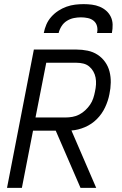

<svg xmlns="http://www.w3.org/2000/svg" viewBox="-20 -910 590 930"><path d="M370 0 250 -277H140L86 0H14L144 -670H350Q378 -670 404.5 -664.5Q431 -659 452.5 -645Q474 -631 489 -610Q504 -589 510.5 -563.5Q517 -538 516.5 -510Q516 -482 510 -454Q504 -422 489 -390Q474 -358 449 -333Q424 -308 391 -294Q358 -280 326 -278L446 0ZM152 -341H298Q314 -341 331 -344Q348 -347 363.5 -355Q379 -363 392.5 -375.5Q406 -388 416 -402.5Q426 -417 431.5 -433.5Q437 -450 440 -466Q444 -484 445 -501Q446 -518 443 -534Q440 -550 432 -564Q424 -578 412 -588Q400 -598 384 -602Q368 -606 351 -606H204ZM192 -750Q196 -771 204.5 -791Q213 -811 228 -828Q243 -845 262 -857.5Q281 -870 302 -877.5Q323 -885 344 -887.5Q365 -890 385 -890Q405 -890 425 -887.5Q445 -885 463 -877.5Q481 -870 495 -857.5Q509 -845 517 -828Q525 -811 525.5 -791Q526 -771 522 -750H450Q454 -767 450 -783Q446 -799 434 -809Q422 -819 405.5 -822.5Q389 -826 372 -826Q355 -826 337.5 -822.5Q320 -819 304 -809Q288 -799 278 -783Q268 -767 264 -750Z"/></svg>

Font: Lode
Style: Italic
Weight: 400
Italic angle: -11°
Monospace: yes
Designer: Belleve Invis
Foundry: Belleve Invis
Version: Version 29.2.0; ttfautohint (v1.8.3)